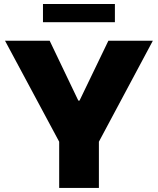

<svg xmlns="http://www.w3.org/2000/svg" viewBox="-20 -929 781 949"><path d="M4.9 -727.5H225.6L367.2 -431.6H373L515.6 -727.5H735.4L468.8 -228.5V0H272.5V-228.5ZM547.9 -909.2V-819.3H192.4V-909.2Z"/></svg>

Font: Inter Tight Black
Style: Regular
Weight: 900
Designer: Rasmus Andersson
Foundry: rsms
Version: Version 3.004; ttfautohint (v1.8.4.7-5d5b)